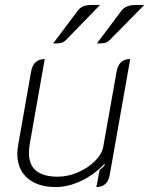

<svg xmlns="http://www.w3.org/2000/svg" viewBox="-20 -748 604 777"><path d="M424 -40Q415 9 370 9L383 -60Q397 -71 404 -80L403 -85Q361 -41 308.5 -16Q256 9 206 9Q133 9 91.5 -27Q50 -63 50 -126Q50 -138 54 -164L106 -459Q115 -509 161 -509L100 -163Q97 -145 97 -129Q97 -33 214 -33Q255 -33 295.5 -50.5Q336 -68 364.5 -96.5Q393 -125 398 -155L452 -459Q461 -509 507 -509ZM294 -704Q303 -716 316 -722Q329 -728 356 -728H385L248 -587Q239 -578 229 -575Q219 -572 195 -572ZM471 -704Q481 -717 495.5 -722.5Q510 -728 534 -728H564L425 -587Q416 -578 407 -575Q398 -572 372 -572Z"/></svg>

Font: K2D Thin
Style: Italic
Weight: 100
Italic angle: -10°
Designer: Katatrad Aksorn Co.,Ltd.
Foundry: Cadson Demak Co.,Ltd.
Version: Version 1.000; ttfautohint (v1.6)